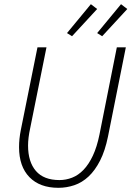

<svg xmlns="http://www.w3.org/2000/svg" viewBox="-20 -885 640 917"><path d="M259 12Q170 12 120.5 -39Q71 -90 71 -182Q71 -202 73 -222Q75 -242 80 -267L159 -659H202L124 -272Q114 -226 114 -190Q114 -112 151.5 -68.5Q189 -25 264 -25Q295 -25 324.5 -36.5Q354 -48 379 -74Q404 -100 423.5 -141.5Q443 -183 455 -242L538 -659H581L496 -234Q482 -165 458 -118Q434 -71 403 -42Q372 -13 335 -0.5Q298 12 259 12ZM324 -712 300 -727 414 -865 444 -842ZM468 -712 444 -727 558 -865 588 -842Z"/></svg>

Font: Source Code Pro Light
Style: Italic
Weight: 300
Italic angle: -11°
Monospace: yes
Designer: Paul D. Hunt, Teo Tuominen
Foundry: Adobe Systems Incorporated
Version: Version 1.050;PS 1.000;hotconv 16.6.51;makeotf.lib2.5.65220